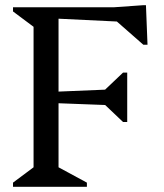

<svg xmlns="http://www.w3.org/2000/svg" viewBox="-20 -718 632 738"><path d="M30 0V-16L109 -75V-615L30 -674V-690H205V-75L314 -16V0ZM447 -312 182 -322V-365L447 -376ZM453 -249 373 -325V-363L453 -439H469V-249ZM518 -631 187 -647V-690H518ZM531 -546 417 -646V-690L530 -698H541L547 -546Z"/></svg>

Font: Platypi Light
Style: Regular
Weight: 300
Designer: David Sargent
Foundry: Bolt Cutter Type
Version: Version 1.200